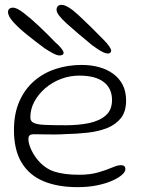

<svg xmlns="http://www.w3.org/2000/svg" viewBox="-20 -741 590 791"><path d="M299.5 30Q217 30 158.5 5.2Q100 -19.5 68.8 -71.5Q37.5 -123.5 37.5 -205Q37.5 -272.5 59.5 -322.8Q81.5 -373 119.8 -406.5Q158 -440 208.8 -456.8Q259.5 -473.5 316.5 -473.5Q355.5 -473.5 388.8 -464.2Q422 -455 447 -436.5Q472 -418 485.8 -390.8Q499.5 -363.5 499.5 -327Q499.5 -282 478.5 -255Q457.5 -228 422 -213.8Q386.5 -199.5 341.8 -194.5Q297 -189.5 249 -188.5Q229.5 -187 203.8 -187Q178 -187 155.2 -187.5Q132.5 -188 122 -188Q107.5 -188 102.2 -183.5Q97 -179 97 -167.5Q97 -152.5 106 -130.5Q115 -108.5 131 -87.5Q162.5 -47.5 203.5 -34.2Q244.5 -21 305.5 -21Q351.5 -21 385.5 -31Q419.5 -41 442 -50.8Q464.5 -60.5 477.5 -60.5Q487 -60.5 491.8 -56.8Q496.5 -53 496.5 -43.5Q496.5 -33 482.2 -20.5Q468 -8 442.2 3.5Q416.5 15 380.2 22.5Q344 30 299.5 30ZM252.5 -225Q304.5 -225 347.2 -234Q390 -243 415.8 -265.5Q441.5 -288 441.5 -329Q441.5 -377 407.2 -403.2Q373 -429.5 306.5 -429.5Q267.5 -429.5 231.2 -415.8Q195 -402 166.8 -377.8Q138.5 -353.5 121.8 -322.8Q105 -292 105 -257Q105 -241.5 118.8 -234.8Q132.5 -228 164.8 -226.5Q197 -225 252.5 -225ZM225 -512.5Q215.5 -512.5 198.8 -521.2Q182 -530 162.5 -543Q125.5 -570.5 91 -598.2Q56.5 -626 34.8 -650.2Q13 -674.5 13 -691.5Q13 -700.5 18.8 -705Q24.5 -709.5 34 -709.5Q49 -709.5 77.8 -687.5Q106.5 -665.5 141.5 -632.5Q176.5 -599.5 209.5 -565Q216.5 -559.5 224 -551.5Q231.5 -543.5 236.8 -536Q242 -528.5 242 -523.5Q242 -517.5 236.8 -515Q231.5 -512.5 225 -512.5ZM424.5 -520.5Q417 -520.5 406.8 -525Q396.5 -529.5 384.8 -537.2Q373 -545 360.5 -554Q295 -607.5 254 -644.8Q213 -682 213 -700Q213 -710 218.2 -715.5Q223.5 -721 233.5 -721Q257.5 -721 302.8 -679.2Q348 -637.5 410 -574Q419.5 -564.5 428.8 -551.8Q438 -539 438 -532Q438 -527 434.2 -523.8Q430.5 -520.5 424.5 -520.5Z"/></svg>

Font: Gluten ExtraLight
Style: Regular
Weight: 250
Designer: Tyler Finck
Foundry: Etcetera Type Company
Version: Version 1.300